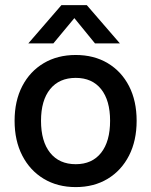

<svg xmlns="http://www.w3.org/2000/svg" viewBox="-20 -732 601 763"><path d="M224 -711.5H325L456.5 -559.5H357.5L275.5 -660L192 -559.5H92.5ZM38 -252Q38 -331 68.5 -389.8Q99 -448.5 153.8 -481Q208.5 -513.5 281 -513.5Q353.5 -513.5 408 -481Q462.5 -448.5 492.8 -389.8Q523 -331 523 -252Q523 -173 492.8 -113.8Q462.5 -54.5 408 -21.5Q353.5 11.5 281 11.5Q208.5 11.5 153.8 -21.5Q99 -54.5 68.5 -113.8Q38 -173 38 -252ZM417.5 -252Q417.5 -333 381.8 -377.8Q346 -422.5 281 -422.5Q215.5 -422.5 179.2 -377.8Q143 -333 143 -252Q143 -170 179.2 -124.8Q215.5 -79.5 281 -79.5Q346 -79.5 381.8 -124.8Q417.5 -170 417.5 -252Z"/></svg>

Font: Overused Grotesk Medium
Style: Regular
Weight: 525
Version: Version 0.004